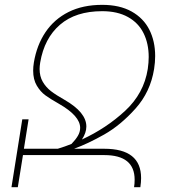

<svg xmlns="http://www.w3.org/2000/svg" viewBox="-20 -780 738 800"><path d="M288.6 -160.2H414.6Q567.9 -160.2 567.9 -38.1Q567.9 -21 564.9 -1V0H538.6Q541 -14.2 541 -31.2Q541 -133.8 414.6 -133.8H75.7L54.2 0H27.8L72.8 -282.7H99.1L79.6 -160.2H220.7Q251 -169.4 277.8 -180.2Q294.9 -197.8 304.4 -213.9Q314 -230 314 -247.1Q314 -296.9 226.1 -347.2Q189 -368.2 168.7 -383.1Q148.4 -397.9 133.3 -423.3Q118.2 -448.7 118.2 -485.8Q118.2 -501.5 121.1 -519.5Q133.3 -592.3 169.7 -646.2Q206.1 -700.2 265.6 -730Q325.2 -759.8 405.8 -759.8Q478.5 -759.8 528.1 -732.2Q577.6 -704.6 602.1 -656.5Q626.5 -608.4 626.5 -546.4Q626.5 -520.5 622.1 -492.7Q606.9 -397 544.4 -327.4Q481.9 -257.8 414.1 -219.5Q346.2 -181.2 288.6 -160.2ZM595.7 -492.7Q599.6 -520 599.6 -542.5Q599.6 -598.6 578.1 -641.8Q556.6 -685.1 512.9 -709.2Q469.2 -733.4 405.8 -733.4Q295.4 -733.4 230 -677Q164.6 -620.6 147.5 -519.5Q145 -503.9 145 -492.7Q145 -461.9 158.2 -439.2Q171.4 -416.5 192.6 -400.1Q213.9 -383.8 248.5 -364.3Q339.8 -312 339.8 -252.9Q339.8 -226.6 321.3 -198.7Q422.9 -245.6 501.2 -318.1Q579.6 -390.6 595.7 -492.7Z"/></svg>

Font: Mardoto Thin
Style: Italic
Weight: 250
Italic angle: -12°
Designer: Christian Robertson, Vahan Hovhannisyan
Foundry: Google
Version: Version 1.000